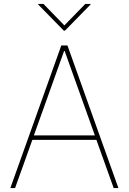

<svg xmlns="http://www.w3.org/2000/svg" viewBox="-20 -959 656 979"><path d="M32.7 0ZM583.8 0H559.7L471.6 -245.7H144.9L56.8 0H32.7L292.6 -727.3H323.9ZM463.8 -268.5 309.7 -698.9H306.8L152.7 -268.5ZM311.1 -802.6H305.4L174.7 -936.1V-938.9H201.7L308.2 -829.5L414.8 -938.9H441.8V-936.1Z"/></svg>

Font: Linik Sans Thin
Style: Regular
Weight: 100
Designer: Fonts by Rasmus Andersson / Changes by Cristiano Sobral with parts from Marc Monis
Foundry: rsms
Version: Version 3.020; ttfautohint (v1.6)